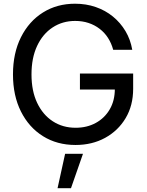

<svg xmlns="http://www.w3.org/2000/svg" viewBox="-20 -758 778 1018"><path d="M380.4 10.7Q282.7 10.7 208 -35.9Q133.3 -82.5 91.1 -166.7Q48.8 -251 48.8 -363.3Q48.8 -476.6 91.3 -561Q133.8 -645.5 208 -691.9Q282.2 -738.3 377.9 -738.3Q436.5 -738.3 487.5 -720.7Q538.6 -703.1 578.6 -670.4Q618.7 -637.7 645.3 -593Q671.9 -548.3 681.2 -494.1H580.1Q570.8 -528.8 552.7 -556.9Q534.7 -585 508.3 -605.2Q481.9 -625.5 449.5 -636.2Q417 -647 378.4 -647Q311.5 -647 259 -612.5Q206.5 -578.1 176.8 -514.6Q147 -451.2 147 -363.3Q147 -275.9 177 -212.6Q207 -149.4 259.8 -115Q312.5 -80.6 380.9 -80.6Q440.9 -80.6 487.8 -106.2Q534.7 -131.8 561.8 -178.2Q588.9 -224.6 588.9 -286.6L617.7 -283.2H403.8V-368.2H686V-287.1Q686 -198.7 646.2 -131.8Q606.4 -64.9 537.4 -27.1Q468.3 10.7 380.4 10.7ZM285.2 239.7 325.2 57.6H419.9L356.4 239.7Z"/></svg>

Font: Inter Cardless Tabular
Style: Regular
Weight: 400
Designer: Rasmus Andersson
Foundry: rsms
Version: Version 4.000;git-4fc901f